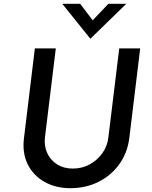

<svg xmlns="http://www.w3.org/2000/svg" viewBox="-20 -980 799 1008"><path d="M216 -259Q211 -213 228 -176Q245 -139 280 -117Q315 -95 362 -95Q411 -95 451 -117Q491 -139 517.5 -176Q544 -213 549 -259L606 -726H716L659 -256Q649 -177 606 -117.5Q563 -58 496.5 -25Q430 8 349 8Q273 8 214 -25Q155 -58 125.5 -117.5Q96 -177 106 -256L163 -726H273ZM401 -960 476 -861 448 -854 549 -960H643L455 -777H454L307 -960Z"/></svg>

Font: Josefin Sans Thin Medium
Style: Italic
Weight: 500
Italic angle: -7°
Version: Version 2.000